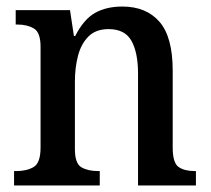

<svg xmlns="http://www.w3.org/2000/svg" viewBox="-20 -567 644 587"><path d="M23 0V-44H30Q62 -44 83 -56.5Q104 -69 104 -116V-424Q104 -468 83.5 -480Q63 -492 33 -492H28V-536H194L206 -457H210Q236 -508 270.5 -527.5Q305 -547 354 -547Q427 -547 467.5 -500.5Q508 -454 508 -351V-116Q508 -69 526 -56.5Q544 -44 575 -44H579V0H402V-342Q402 -406 382 -442Q362 -478 312 -478Q273 -478 250.5 -455.5Q228 -433 218.5 -396.5Q209 -360 209 -318V-111Q209 -67 229 -55.5Q249 -44 280 -44H285V0Z"/></svg>

Font: Noto Serif Khmer SemiCondensed Medium
Style: Regular
Weight: 500
Width: 4
Designer: Danh Hong and the Monotype Design Team
Foundry: Monotype Imaging Inc.
Version: Version 2.004; ttfautohint (v1.8.4.7-5d5b)